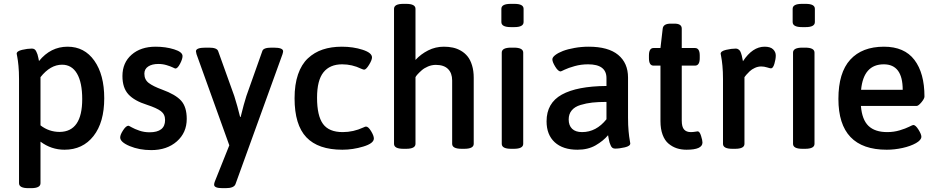

<svg xmlns="http://www.w3.org/2000/svg" viewBox="-20 -773 4876 1000"><path d="M332 -529.8Q419.9 -529.8 471.4 -456.8Q522.9 -383.8 522.9 -261.2Q522.9 -135.7 467 -64.5Q411.1 6.8 315.9 6.8Q247.1 6.8 190.9 -35.2V181.2Q190.9 207 142.1 207H127.9Q79.1 207 79.1 181.2V-360.8Q79.1 -399.9 76.2 -430.2Q73.2 -460.4 70.1 -475.6Q66.9 -490.7 66.9 -493.2Q66.9 -506.8 95.2 -513.4Q123.5 -520 146 -520Q153.8 -520 159.7 -516.4Q165.5 -512.7 169.4 -503.7Q173.3 -494.6 175.3 -489.5Q177.2 -484.4 179.9 -470.7Q182.6 -457 183.1 -455.1Q243.7 -529.8 332 -529.8ZM303.2 -436Q242.2 -436 190.9 -371.1V-120.1Q234.9 -85.9 291 -85.9Q408.2 -87.4 408.2 -256.8Q408.2 -343.3 381.1 -389.6Q354 -436 303.2 -436Z M790.5 -529.8Q842.8 -529.8 886.7 -516.1Q930.7 -502.4 930.7 -481Q930.7 -465.3 917.7 -440.7Q904.8 -416 893.6 -416Q891.6 -416 879.6 -421.9Q867.7 -427.7 847.4 -433.8Q827.1 -439.9 804.7 -439.9Q772 -439.9 752 -426.8Q731.9 -413.6 731.9 -389.2Q731.9 -358.4 754.4 -341.1Q776.9 -323.7 824.7 -306.2Q894.5 -280.8 923.6 -248.3Q952.6 -215.8 952.6 -153.8Q952.6 -82 901.1 -36.6Q849.6 8.8 767.6 8.8Q705.6 8.8 655.8 -12Q606 -32.7 606 -57.1Q606 -71.3 621.3 -94.7Q636.7 -118.2 648.9 -118.2Q651.4 -118.2 666.3 -109.6Q681.2 -101.1 706.1 -92.5Q731 -84 758.8 -84Q839.8 -84 839.8 -147.9Q839.8 -177.7 818.1 -194.1Q796.4 -210.4 745.6 -227.1Q680.2 -247.6 648.9 -281.5Q617.7 -315.4 617.7 -377Q617.7 -446.3 665.3 -488Q712.9 -529.8 790.5 -529.8Z M1405.3 -524.9Q1454.6 -524.9 1454.6 -505.9Q1454.6 -502 1451.2 -490.2L1206.5 186Q1198.7 207 1155.3 207H1139.2Q1095.2 207 1095.2 189Q1095.2 181.6 1099.1 171.9L1174.3 -16.1L1003.4 -491.2Q1000.5 -502.9 1000.5 -505.9Q1000.5 -524.9 1051.3 -524.9H1069.3Q1109.9 -524.9 1116.2 -506.8L1200.2 -272.9Q1216.8 -220.7 1230.5 -164.1H1233.4Q1250.5 -233.9 1263.2 -272.9L1346.2 -506.8Q1351.1 -524.9 1393.6 -524.9Z M1760.3 -529.8Q1819.3 -529.8 1868.4 -513.9Q1917.5 -498 1917.5 -474.1Q1917.5 -460.4 1902.1 -435.3Q1886.7 -410.2 1876.5 -410.2Q1872.6 -410.2 1861.3 -415Q1814 -438 1762.2 -438Q1697.8 -438 1664.6 -396.2Q1631.3 -354.5 1631.3 -264.2Q1631.3 -169.9 1662.4 -127.4Q1693.4 -85 1765.1 -85Q1820.3 -85 1872.1 -108.9Q1881.8 -113.8 1886.2 -113.8Q1898.4 -113.8 1912.8 -89.8Q1927.2 -65.9 1927.2 -51.8Q1927.2 -26.4 1872.6 -9.8Q1817.9 6.8 1763.2 6.8Q1637.2 6.8 1575.7 -57.9Q1514.2 -122.6 1514.2 -261.2Q1514.2 -333 1532.2 -385.5Q1550.3 -438 1583.7 -469.2Q1617.2 -500.5 1661.1 -515.1Q1705.1 -529.8 1760.3 -529.8Z M2095.2 -752.9Q2144 -752.9 2144 -727.1V-460.9Q2171.9 -491.2 2210 -510.5Q2248 -529.8 2292 -529.8Q2316.9 -529.8 2338.6 -525.1Q2360.4 -520.5 2380.6 -508.8Q2400.9 -497.1 2415.3 -479.2Q2429.7 -461.4 2438.5 -432.9Q2447.3 -404.3 2447.3 -368.2V-23.9Q2447.3 2 2397.9 2H2384.3Q2335 2 2335 -23.9V-354Q2335 -392.1 2313.5 -413.6Q2292 -435.1 2250 -435.1Q2229 -435.1 2209.2 -426.8Q2189.5 -418.5 2176 -406.5Q2162.6 -394.5 2154.5 -385.5Q2146.5 -376.5 2144 -371.1V-23.9Q2144 2 2095.2 2H2081.1Q2032.2 2 2032.2 -23.9V-727.1Q2032.2 -752.9 2081.1 -752.9Z M2659.2 -752.9Q2707 -752.9 2707 -727.1V-658.2Q2707 -631.8 2659.2 -631.8H2640.1Q2591.3 -631.8 2591.3 -658.2V-727.1Q2591.3 -752.9 2640.1 -752.9ZM2656.2 -524.9Q2705.1 -524.9 2705.1 -499V-23.9Q2705.1 2 2656.2 2H2642.1Q2593.3 2 2593.3 -23.9V-499Q2593.3 -524.9 2642.1 -524.9Z M3045.9 -529.8Q3147.9 -529.8 3199.5 -487.3Q3251 -444.8 3251 -369.1V-160.2Q3251 -120.1 3253.9 -89.6Q3256.8 -59.1 3259.8 -43.9Q3262.7 -28.8 3262.7 -25.9Q3262.7 -12.2 3234.4 -5.6Q3206.1 1 3183.6 1Q3175.8 1 3169.9 -2.9Q3164.1 -6.8 3160.2 -16.6Q3156.2 -26.4 3154.5 -31.5Q3152.8 -36.6 3150.1 -51.5Q3147.5 -66.4 3147 -68.8Q3122.1 -39.1 3082.3 -16.1Q3042.5 6.8 2987.8 6.8Q2911.6 6.8 2869.1 -32.2Q2826.7 -71.3 2826.7 -141.1Q2826.7 -236.3 2906.2 -280.3Q2985.8 -324.2 3138.7 -325.2V-366.2Q3138.7 -438 3043 -438Q3006.3 -438 2973.1 -428.7Q2939.9 -419.4 2920.9 -410.2Q2901.9 -400.9 2899.9 -400.9Q2887.2 -400.9 2872.1 -425.5Q2856.9 -450.2 2856.9 -463.9Q2856.9 -474.6 2872.1 -486.3Q2887.2 -498 2912.1 -507.6Q2937 -517.1 2972.7 -523.4Q3008.3 -529.8 3045.9 -529.8ZM3138.7 -242.2Q3096.2 -242.2 3064.9 -238.8Q3033.7 -235.4 3003.7 -226.3Q2973.6 -217.3 2957.8 -198.2Q2941.9 -179.2 2941.9 -150.9Q2941.9 -119.6 2959.7 -102.3Q2977.5 -85 3011.7 -85Q3085.4 -85 3138.7 -151.9Z M3492.7 -649.9Q3530.8 -649.9 3530.8 -624V-522.9H3599.6Q3624.5 -522.9 3624.5 -483.9V-470.2Q3624.5 -431.2 3599.6 -431.2H3530.8V-145Q3530.8 -111.8 3543 -98.4Q3555.2 -85 3577.6 -85Q3589.4 -85 3600.3 -86.9Q3611.3 -88.9 3613.8 -88.9Q3624 -88.9 3631.3 -65.4Q3638.7 -42 3638.7 -30.8Q3638.7 6.8 3555.7 6.8Q3528.3 6.8 3505.1 -0.7Q3481.9 -8.3 3462.2 -24.7Q3442.4 -41 3431.2 -71Q3419.9 -101.1 3419.9 -142.1V-431.2H3383.8Q3359.9 -431.2 3359.9 -470.2V-483.9Q3359.9 -522.9 3383.8 -522.9H3419.9L3431.6 -624Q3434.6 -649.9 3473.6 -649.9Z M3962.4 -529.8Q3992.7 -529.8 4006.6 -516.1Q4020.5 -502.4 4020.5 -483.9Q4020.5 -465.3 4013.4 -441.2Q4006.3 -417 3995.6 -417Q3990.7 -417 3975.3 -421.9Q3960 -426.8 3944.3 -426.8Q3927.7 -426.8 3911.6 -419.4Q3895.5 -412.1 3884.3 -401.4Q3873 -390.6 3866.9 -383.3Q3860.8 -376 3857.4 -371.1V-23.9Q3857.4 2 3808.6 2H3794.4Q3745.6 2 3745.6 -23.9V-360.8Q3745.6 -399.9 3742.7 -430.2Q3739.7 -460.4 3736.6 -475.6Q3733.4 -490.7 3733.4 -493.2Q3733.4 -506.8 3761.7 -513.4Q3790 -520 3812.5 -520Q3819.3 -520 3824.7 -516.6Q3830.1 -513.2 3833.3 -509Q3836.4 -504.9 3839.4 -496.6Q3842.3 -488.3 3843.5 -483.2Q3844.7 -478 3846.7 -467.8Q3848.6 -457.5 3849.6 -454.1Q3899.4 -529.8 3962.4 -529.8Z M4176.3 -752.9Q4224.1 -752.9 4224.1 -727.1V-658.2Q4224.1 -631.8 4176.3 -631.8H4157.2Q4108.4 -631.8 4108.4 -658.2V-727.1Q4108.4 -752.9 4157.2 -752.9ZM4173.3 -524.9Q4222.2 -524.9 4222.2 -499V-23.9Q4222.2 2 4173.3 2H4159.2Q4110.4 2 4110.4 -23.9V-499Q4110.4 -524.9 4159.2 -524.9Z M4584 -529.8Q4690.4 -529.8 4742.7 -460.9Q4794.9 -392.1 4794.9 -270Q4794.9 -259.3 4779.1 -240.2Q4763.2 -221.2 4753.9 -221.2H4463.9Q4469.7 -149.4 4503.4 -117.2Q4537.1 -85 4601.1 -85Q4635.3 -85 4666 -94.2Q4696.8 -103.5 4715.1 -112.8Q4733.4 -122.1 4736.8 -122.1Q4748.5 -122.1 4763.7 -97.9Q4778.8 -73.7 4778.8 -61Q4778.8 -43.5 4750.7 -27.6Q4722.7 -11.7 4680.9 -2.4Q4639.2 6.8 4598.6 6.8Q4346.7 6.8 4346.7 -257.8Q4346.7 -394.5 4408.4 -462.2Q4470.2 -529.8 4584 -529.8ZM4583 -438Q4477.5 -438 4464.8 -305.2H4681.6Q4681.6 -438 4583 -438Z"/></svg>

Font: Asap Symbol
Style: Regular
Weight: 900
Designer: Tania Quindós, Elena González Miranda, Marcela Romero, Pablo Cosgaya
Foundry: Omnibus-Type
Version: Version 1.000;PS 001.000;hotconv 1.0.70;makeotf.lib2.5.58329